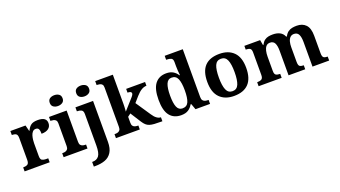

<svg xmlns="http://www.w3.org/2000/svg" viewBox="-75 -1467 4253 2404"><g transform="rotate(-20 2052.0 -265.0)"><path d="M20 0V-53H23Q57 -53 78.5 -65.5Q100 -78 100 -125V-415Q100 -459 80.5 -471Q61 -483 28 -483H25V-536H227L247 -458H252Q272 -503 302 -525.5Q332 -548 393 -548Q508 -548 508 -467Q508 -421 474.5 -395.5Q441 -370 381 -370Q381 -411 371 -432Q361 -453 332 -453Q306 -453 290 -435Q274 -417 266 -390.5Q258 -364 255 -337Q252 -310 252 -293V-120Q252 -76 272 -64.5Q292 -53 322 -53H354V0Z M694 -626Q658 -626 633.5 -643.5Q609 -661 609 -698Q609 -736 633.5 -753Q658 -770 694 -770Q729 -770 754.5 -753Q780 -736 780 -698Q780 -661 754.5 -643.5Q729 -626 694 -626ZM540 0V-53H552Q567 -53 583.5 -57.5Q600 -62 611.5 -76Q623 -90 623 -118V-422Q623 -449 611 -462Q599 -475 582.5 -479Q566 -483 552 -483H540V-536H775V-118Q775 -90 786.5 -76Q798 -62 815 -57.5Q832 -53 846 -53H858V0Z M1047 -626Q1011 -626 986.5 -643.5Q962 -661 962 -698Q962 -736 986.5 -753Q1011 -770 1047 -770Q1082 -770 1107.5 -753Q1133 -736 1133 -698Q1133 -661 1107.5 -643.5Q1082 -626 1047 -626ZM855 240V178H862Q917 178 946 140Q975 102 975 0V-417Q975 -460 951 -471.5Q927 -483 895 -483H892V-536H1127V8Q1127 97 1094.5 148Q1062 199 1005.5 219.5Q949 240 875 240Z M1237 0V-53H1249Q1264 -53 1280.5 -57.5Q1297 -62 1308.5 -76Q1320 -90 1320 -118V-646Q1320 -673 1308 -686Q1296 -699 1279.5 -703Q1263 -707 1249 -707H1237V-760H1472V-374Q1472 -356 1471 -331.5Q1470 -307 1468.5 -288.5Q1467 -270 1467 -270L1593 -411Q1610 -430 1615 -441Q1620 -452 1620 -459Q1620 -486 1568 -486V-536H1820V-486Q1786 -486 1752 -465.5Q1718 -445 1679 -401L1616 -329L1749 -131Q1775 -91 1802 -72Q1829 -53 1853 -53H1856V0H1842Q1787 0 1749.5 -2.5Q1712 -5 1686 -13.5Q1660 -22 1640.5 -40Q1621 -58 1601 -89L1512 -229L1472 -199V-118Q1472 -90 1483.5 -76Q1495 -62 1512 -57.5Q1529 -53 1543 -53H1555V0Z M2106 10Q2008 10 1955 -56.5Q1902 -123 1902 -267Q1902 -412 1954.5 -480Q2007 -548 2104 -548Q2160 -548 2196 -525.5Q2232 -503 2253 -468H2260Q2256 -496 2254 -531Q2252 -566 2252 -590V-645Q2252 -686 2228 -696.5Q2204 -707 2171 -707H2163V-760H2404V-123Q2404 -93 2415.5 -78Q2427 -63 2446 -58Q2465 -53 2487 -53H2491V0H2297L2269 -78H2260Q2238 -38 2201.5 -14Q2165 10 2106 10ZM2149 -65Q2208 -65 2230 -115.5Q2252 -166 2252 -269Q2252 -368 2230 -421Q2208 -474 2149 -474Q2099 -474 2077.5 -421Q2056 -368 2056 -268Q2056 -166 2077.5 -115.5Q2099 -65 2149 -65Z M2810 10Q2690 10 2621 -59.5Q2552 -129 2552 -270Q2552 -411 2618 -480Q2684 -549 2813 -549Q2933 -549 3002 -480Q3071 -411 3071 -270Q3071 -129 3004.5 -59.5Q2938 10 2810 10ZM2812 -53Q2870 -53 2893 -108.5Q2916 -164 2916 -270Q2916 -377 2892.5 -431Q2869 -485 2811 -485Q2753 -485 2730 -431Q2707 -377 2707 -270Q2707 -164 2730.5 -108.5Q2754 -53 2812 -53Z M3138 0V-53H3140Q3174 -53 3196 -65Q3218 -77 3218 -122V-421Q3218 -463 3198.5 -474.5Q3179 -486 3146 -486H3143V-536H3353L3366 -465H3371Q3391 -503 3414.5 -520.5Q3438 -538 3465.5 -543.5Q3493 -549 3524 -549Q3579 -549 3618 -529Q3657 -509 3675 -465H3684Q3704 -503 3729 -520.5Q3754 -538 3783 -543.5Q3812 -549 3843 -549Q3920 -549 3964 -503Q4008 -457 4008 -356V-124Q4008 -78 4024.5 -65.5Q4041 -53 4075 -53H4078V0H3856V-329Q3856 -394 3838 -429Q3820 -464 3776 -464Q3745 -464 3725.5 -444.5Q3706 -425 3697.5 -392.5Q3689 -360 3689 -321V-124Q3689 -78 3705.5 -65.5Q3722 -53 3756 -53H3759V0H3537V-329Q3537 -394 3519 -429Q3501 -464 3457 -464Q3424 -464 3405 -442.5Q3386 -421 3378 -385.5Q3370 -350 3370 -309V-118Q3370 -76 3389.5 -64.5Q3409 -53 3442 -53H3445V0Z"/></g></svg>

Font: Noto Serif Tibetan
Style: Bold
Weight: 700
Designer: Monotype Design Team
Foundry: Monotype Imaging Inc.
Version: Version 2.103; ttfautohint (v1.8.4.7-5d5b)